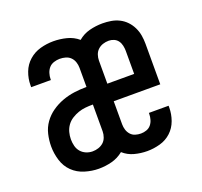

<svg xmlns="http://www.w3.org/2000/svg" viewBox="-99 -640 798 760"><g transform="rotate(-20 300.0 -260.0)"><path d="M195 8Q166 8 136.5 -1Q107 -10 86 -30.5Q65 -51 56 -80.5Q47 -110 47 -139Q47 -165 53 -190.5Q59 -216 74 -237Q89 -258 110.5 -273Q132 -288 156.5 -297Q181 -306 206.5 -309.5Q232 -313 258 -313H259V-394Q259 -406 255 -418Q251 -430 242.5 -438.5Q234 -447 222 -450.5Q210 -454 197 -454Q185 -454 172.5 -450Q160 -446 152 -437Q144 -428 140 -415.5Q136 -403 136 -391Q136 -390 136 -389Q136 -388 136 -387H53Q53 -389 53 -391Q53 -393 53 -395Q53 -423 63 -449.5Q73 -476 94 -494.5Q115 -513 142 -520.5Q169 -528 197 -528Q225 -528 252.5 -521Q280 -514 301 -496Q322 -514 349 -521Q376 -528 404 -528Q422 -528 440 -525Q458 -522 474 -514Q490 -506 502.5 -493Q515 -480 523 -463.5Q531 -447 534 -429.5Q537 -412 537 -394V-223H341V-126Q341 -114 344.5 -102.5Q348 -91 356 -82Q364 -73 375.5 -69.5Q387 -66 399 -66Q411 -66 422.5 -70Q434 -74 441.5 -83Q449 -92 452.5 -104Q456 -116 456 -128Q456 -129 456 -130Q456 -131 456 -132H539Q539 -130 539 -128Q539 -126 539 -124Q539 -97 529.5 -70.5Q520 -44 500 -25.5Q480 -7 453 0.5Q426 8 399 8Q372 8 345.5 1Q319 -6 299 -24Q277 -6 250 1Q223 8 195 8ZM341 -297H454V-394Q454 -405 451.5 -416.5Q449 -428 442.5 -437Q436 -446 425.5 -450.5Q415 -455 404 -455Q391 -455 379 -451Q367 -447 358 -438.5Q349 -430 345 -418Q341 -406 341 -394ZM195 -65Q208 -65 220 -69Q232 -73 241 -81Q250 -89 254.5 -101.5Q259 -114 259 -126V-239H258Q242 -239 227 -237.5Q212 -236 197.5 -231Q183 -226 169.5 -217.5Q156 -209 147 -196.5Q138 -184 134 -169Q130 -154 130 -139Q130 -125 133.5 -111Q137 -97 146 -86.5Q155 -76 168 -70.5Q181 -65 195 -65Z"/></g></svg>

Font: Zed Mono Extended
Style: Regular
Weight: 400
Width: 7
Monospace: yes
Designer: Belleve Invis
Foundry: Belleve Invis
Version: Version 1.0.0; ttfautohint (v1.8.4)